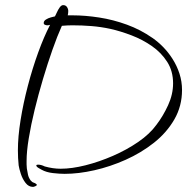

<svg xmlns="http://www.w3.org/2000/svg" viewBox="-20 -657 768 751"><path d="M109 74Q92 74 80 58.5Q68 43 61.5 23Q55 3 53 -10Q50 -39 50 -69Q50 -122 60.5 -187.5Q71 -253 89 -321.5Q107 -390 129.5 -452Q152 -514 176 -560Q170 -558 165 -558Q161 -558 156 -560Q151 -562 151 -567Q151 -575 159.5 -580.5Q168 -586 179 -589Q190 -592 195 -593Q198 -598 202.5 -608.5Q207 -619 213.5 -628Q220 -637 227 -637Q237 -637 242 -629.5Q247 -622 247 -614Q247 -610 246.5 -605.5Q246 -601 245 -597H264Q313 -597 368 -588.5Q423 -580 476.5 -560.5Q530 -541 576.5 -508.5Q623 -476 654 -428Q672 -400 682 -369Q692 -338 692 -305Q692 -242 662 -190Q632 -138 582 -98.5Q532 -59 471.5 -32Q411 -5 349 9Q287 23 233 23Q213 23 187 20Q161 17 143 7Q141 6 131.5 0.5Q122 -5 122 -10Q122 -12 125 -12.5Q128 -13 129 -13Q141 -13 155 -6Q187 3 217 3Q261 3 314.5 -10.5Q368 -24 422 -47.5Q476 -71 521 -102Q566 -133 592 -169Q618 -203 637.5 -245.5Q657 -288 657 -331Q657 -379 634 -415Q611 -451 574.5 -476.5Q538 -502 495 -518.5Q452 -535 412 -544Q375 -552 338 -555Q301 -558 263 -558Q253 -558 243 -557.5Q233 -557 222 -556Q204 -516 185 -462Q166 -408 148 -347.5Q130 -287 115.5 -227.5Q101 -168 92.5 -116Q84 -64 84 -28Q84 -21 84 -13.5Q84 -6 85 2Q87 15 89.5 26.5Q92 38 100 49Q106 56 112 57.5Q118 59 123 64Q124 64 124 66Q124 69 118 71.5Q112 74 109 74Z"/></svg>

Font: Moon Dance
Style: Regular
Weight: 400
Designer: Robert E. Leuschke
Foundry: Robert E. Leuschke
Version: Version 1.010; ttfautohint (v1.8.3)